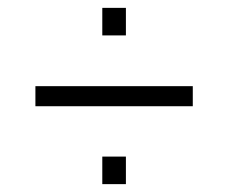

<svg xmlns="http://www.w3.org/2000/svg" viewBox="-20 -497 580 488"><path d="M70 -227V-278H470V-227ZM240 -29V-99H300V-29ZM240 -407V-477H300V-407Z"/></svg>

Font: Saira Thin Light
Style: Regular
Weight: 300
Version: Version 1.101